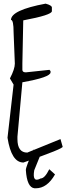

<svg xmlns="http://www.w3.org/2000/svg" viewBox="-20 -870 399 1048"><path d="M229 -850.1Q263.2 -840.8 263.2 -829.1V-809.1Q263.2 -788.1 106.9 -758.8L102.1 -522.9V-488.8Q102.1 -475.1 121.1 -475.1L250 -488.8L255.9 -481.9V-475.1Q255.9 -448.2 102.1 -420.9L75.2 -124V-110.8Q75.2 -37.1 128.9 -37.1L310.1 -110.8L321.8 -69.8Q331.1 -60.1 107.9 17.1Q42 17.1 21 -118.2L54.2 -408.2L34.2 -441.9Q61 -493.2 61 -522.9L54.2 -693.8Q54.2 -761.2 40 -761.2Q40 -814.9 229 -850.1ZM200.2 -22.9 167 59.1Q154.3 129.9 202.1 104Q224.1 104 249 53.7L280.3 82Q237.3 157.7 175.3 157.7H168Q127 152.8 121.1 58.1Q121.1 39.1 164.1 -54.2Z"/></svg>

Font: Loved by the King
Style: Regular
Weight: 400
Designer: Kimberly Geswein
Foundry: Kimberly Geswein
Version: Version 1.002 2006